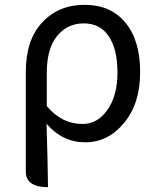

<svg xmlns="http://www.w3.org/2000/svg" viewBox="-20 -577 653 796"><path d="M179 199Q87 199 87 134V-278Q87 -412 155 -484Q223 -557 331 -557Q439 -557 500 -483Q561 -410 561 -278Q561 -147 494 -67Q428 13 333 13Q239 13 173 -64Q178 97 179 199ZM322 -63Q384 -63 425 -121Q467 -180 467 -276Q467 -373 431 -426Q396 -480 327 -480Q259 -480 216 -427Q174 -374 174 -276V-137Q236 -63 322 -63Z"/></svg>

Font: Swei Toothpaste CJK TC
Style: Regular
Weight: 400
Version: Version 1.0